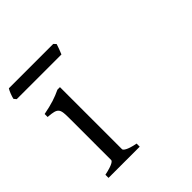

<svg xmlns="http://www.w3.org/2000/svg" viewBox="-189 -775 914 914"><g transform="rotate(-45 267.5 -318.5)"><path d="M176 -51V-469H159C123 -452 91 -441 34 -430V-410C101 -405 103 -396 103 -327V-51C103 -45 92 -33 34 -21V0H244V-21C190 -31 176 -45 176 -51ZM310 -625 299 -637H0C-2 -634 -4 -630 -6 -626L-12 -612C-16 -602 -19 -591 -20 -586L-10 -574H291C295 -582 309 -620 310 -625Z"/></g></svg>

Font: Temporarium
Style: Regular
Weight: 400
Version: Version 1.1